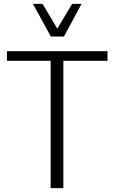

<svg xmlns="http://www.w3.org/2000/svg" viewBox="-20 -976 594 996"><path d="M242.7 0V-660.6H16.1V-710.4H537.6V-660.6H308.6V0ZM243.7 -786.6 150.9 -956.1H200.7L277.3 -827.1L354 -956.1H403.3L311.5 -786.6Z"/></svg>

Font: Comme ExtraLight
Style: Regular
Weight: 250
Version: Version 1.000;gftools[0.9.27]